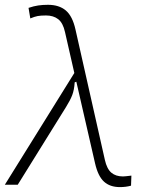

<svg xmlns="http://www.w3.org/2000/svg" viewBox="-21 -762 627 792"><path d="M473.6 9.8Q432.6 9.8 408 -12.7Q383.3 -35.2 371.1 -88.4L293.9 -424.8L287.1 -422.4Q285.2 -391.1 276.9 -369.6Q268.6 -348.1 251.5 -320.8L52.2 0H-1L285.6 -460.9L247.1 -629.9Q238.8 -667.5 219 -682.9Q199.2 -698.2 168.9 -698.2Q147 -698.2 134.3 -695.8Q121.6 -693.4 104 -686L96.7 -729.5Q118.2 -736.8 136.7 -739.5Q155.3 -742.2 176.8 -742.2Q222.7 -742.2 250.5 -718.8Q278.3 -695.3 290.5 -639.6L411.6 -102.5Q419.9 -65.4 438.2 -49.8Q456.5 -34.2 486.3 -34.2Q493.7 -34.2 521 -37.6L519.5 3.9Q498.5 9.8 473.6 9.8Z"/></svg>

Font: Cascadia Code ExtraLight
Style: Italic
Weight: 200
Italic angle: -10°
Monospace: yes
Designer: Aaron Bell
Foundry: Saja Typeworks
Version: Version 2404.023; ttfautohint (v1.8.4)